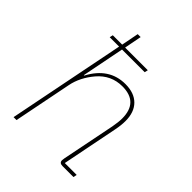

<svg xmlns="http://www.w3.org/2000/svg" viewBox="-209 -855 970 970"><g transform="rotate(45 276.0 -370.0)"><path d="M57 0 182 -629H115L119 -647H186L204 -740H225L207 -647H369L365 -629H203L158 -401H161Q223 -518 339 -518Q402 -518 436.5 -483.5Q471 -449 471 -386Q471 -356 464 -321L404 -19H489L485 0H407Q384 0 384 -19Q384 -23 386 -35L443 -320Q450 -358 450 -383Q450 -499 336 -499Q256 -499 203 -437Q153 -378 140 -312L78 0Z"/></g></svg>

Font: IBM Plex Sans Thin
Style: Italic
Weight: 100
Italic angle: -11.31°
Designer: Mike Abbink, Paul van der Laan, Pieter van Rosmalen
Foundry: Bold Monday
Version: Version 3.0